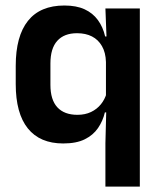

<svg xmlns="http://www.w3.org/2000/svg" viewBox="-20 -522 596 714"><path d="M215 11.5Q128.5 11.5 83.5 -44.5Q38.5 -100.5 38.5 -209.5V-277Q38.5 -387.5 84 -444.5Q129.5 -501.5 219.5 -501.5Q264 -501.5 294.5 -487.5Q325 -473.5 344 -447.5Q363 -421.5 371 -386.5H408L374 -291.5Q373 -326.5 359.2 -350.5Q345.5 -374.5 322 -386.5Q298.5 -398.5 266.5 -398.5Q218.5 -398.5 193 -370.2Q167.5 -342 167.5 -286V-206.5Q167.5 -151 193.2 -123Q219 -95 268 -95Q296.5 -95 318.5 -105.5Q340.5 -116 355.2 -134.2Q370 -152.5 376.5 -175.5L406 -104H370Q362.5 -72 344.5 -45.8Q326.5 -19.5 295.2 -4Q264 11.5 215 11.5ZM500 172H372V10.5L375.5 -125.5L374 -146.5V-347L376.5 -373.5L372 -490.5H500Z"/></svg>

Font: Anek Devanagari Medium SemiBold
Style: Regular
Weight: 600
Version: Version 1.003